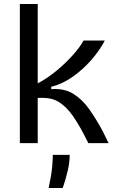

<svg xmlns="http://www.w3.org/2000/svg" viewBox="-20 -721 588 967"><path d="M80 0V-701H170V-301Q222 -329 268.5 -368Q315 -407 350 -447Q385 -487 401 -517H508Q482 -467 439 -418Q396 -369 344 -333Q292 -297 238 -284V-272Q304 -277 350 -248Q396 -219 430.5 -169.5Q465 -120 496 -63L527 0H425L402 -45Q375 -97 346 -138.5Q317 -180 281.5 -204Q246 -228 196 -228H170V0ZM225 226Q239 161 242.5 121Q246 81 246 59H331Q331 97 321 139.5Q311 182 296 226Z"/></svg>

Font: Bricolage Grotesque 10pt
Style: Regular
Weight: 400
Designer: Mathieu Triay
Foundry: Atelier Triay
Version: Version 1.000; ttfautohint (v1.8.4.7-5d5b);gftools[0.9.32]